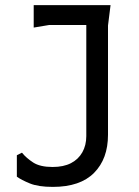

<svg xmlns="http://www.w3.org/2000/svg" viewBox="-20 -720 543 752"><path d="M187 12Q130 12 97 -1.5Q64 -15 46 -28V-112L66 -122Q83 -101 110 -83.5Q137 -66 186 -66Q229 -66 258 -81Q287 -96 302.5 -123.5Q318 -151 318 -187V-620V-700H413L403 -620V-192Q403 -98 348.5 -43Q294 12 187 12ZM112 -612V-700H360V-622H172Z"/></svg>

Font: AR One Sans
Style: Regular
Weight: 400
Designer: Niteesh Yadav
Foundry: Niteesh Yadav
Version: Version 1.001;gftools[0.9.33]